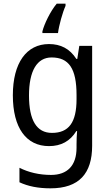

<svg xmlns="http://www.w3.org/2000/svg" viewBox="-20 -786 599 1046"><path d="M337 -754V-766H289C254 -724 221 -655 211 -615V-606H296C301 -647 321 -719 337 -754ZM247 -546C124 -546 50 -443 50 -267C50 -89 123 10 247 10C313 10 362 -17 396 -72H400C398 -53 397 -18 397 0V19C397 117 346 167 258 167C194 167 135 153 86 128V207C133 229 188 240 255 240C411 240 482 159 482 8V-536H412L401 -465H396C360 -521 310 -546 247 -546ZM261 -473C355 -473 397 -413 397 -268V-246C397 -119 355 -62 263 -62C180 -62 138 -130 138 -266C138 -399 181 -473 261 -473Z"/></svg>

Font: Noto Sans Ethiopic SemiCondensed
Style: Regular
Weight: 400
Width: 4
Designer: Monotype Design Team
Foundry: Monotype Imaging Inc.
Version: Version 2.102